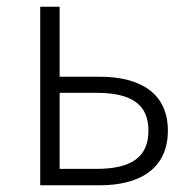

<svg xmlns="http://www.w3.org/2000/svg" viewBox="-20 -553 570 573"><path d="M100 0H277C403 0 481 -54 481 -163C481 -272 403 -324 277 -324H158V-533H100ZM158 -49V-276H267C372 -276 423 -242 423 -163C423 -84 372 -49 267 -49Z"/></svg>

Font: Noto Sans Japanese Light
Style: Regular
Weight: 300
Designer: Ryoko NISHIZUKA (kana & ideographs); Paul D. Hunt (Latin, Greek & Cyrillic); Wenlong ZHANG (bopomofo); Sandoll Communica
Foundry: Adobe Systems Incorporated
Version: Version 1.000;PS 1;hotconv 1.0.78;makeotf.lib2.5.61930